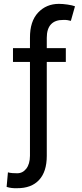

<svg xmlns="http://www.w3.org/2000/svg" viewBox="-20 -780 427 1004"><path d="M324.2 -528.3V-456.1H224.6V35.2Q224.6 117.7 184.3 161.1Q144 204.6 69.3 204.1Q54.7 204.6 41.5 203.1Q28.3 201.7 14.6 197.3L21.5 121.1Q28.8 124 45.9 125.2Q63 126.5 69.3 126Q98.1 126.5 117.2 102.3Q136.2 78.1 136.7 35.2V-456.1H47.9V-528.3H136.7V-582Q136.2 -668.5 179.2 -714.1Q222.2 -759.8 288.1 -759.8Q308.6 -759.8 333.5 -756.1Q358.4 -752.4 372.1 -747.1L350.6 -670.9Q343.3 -672.9 333.7 -674.6Q324.2 -676.3 311.5 -675.8Q268.6 -676.3 246.6 -652.8Q224.6 -629.4 224.6 -582V-528.3Z"/></svg>

Font: GitLab Sans
Style: Regular
Weight: 400
Designer: Rasmus Andersson
Foundry: Modifications by GitLab B.V., manufactured by rsms
Version: Version 4.000;git-c8fb6b7